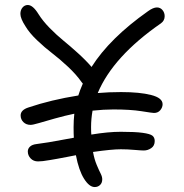

<svg xmlns="http://www.w3.org/2000/svg" viewBox="-20 -776 740 772"><path d="M132.8 -127Q114.7 -127 103.3 -138.9Q91.8 -150.9 91.8 -167Q91.8 -178.2 100.6 -186.5Q109.4 -194.8 127 -196.8Q150.9 -199.7 176.8 -204.1Q202.6 -208.5 232.4 -214.1Q262.2 -219.7 276.9 -222.2Q275.9 -236.3 275.9 -265.1Q275.9 -292 278.8 -318.8Q241.2 -311 200.7 -299.6Q160.2 -288.1 136 -281Q111.8 -273.9 103 -273.9Q85.4 -273.9 74.2 -284.9Q63 -295.9 63 -312Q63 -334 95.2 -344.2Q185.1 -374.5 294.9 -392.1Q300.3 -410.6 313 -439.9L308.1 -445.8Q287.1 -476.1 253.2 -507.8Q219.2 -539.6 189.7 -562Q160.2 -584.5 129.2 -614Q98.1 -643.6 82 -670.9Q62 -701.7 62 -720.2Q62 -735.8 70.6 -745.8Q79.1 -755.9 91.8 -755.9Q112.3 -755.9 134.8 -719.2Q151.9 -691.9 179.9 -663.3Q208 -634.8 234.1 -613.5Q260.3 -592.3 293 -562.7Q325.7 -533.2 348.1 -506.8Q421.4 -622.6 575.2 -731Q596.2 -746.1 610.8 -746.1Q624.5 -746.1 633.3 -735.6Q642.1 -725.1 642.1 -710.9Q642.1 -692.9 627 -682.1Q434.6 -548.8 373 -401.9Q417.5 -405.8 466.8 -405.8Q542 -405.8 587.9 -394Q633.8 -382.3 633.8 -356.9Q633.8 -344.2 624.5 -333Q615.2 -321.8 599.1 -321.8Q592.8 -321.8 548.6 -328.9Q504.4 -335.9 436 -335.9Q397 -335.9 352.1 -331.1Q346.2 -297.9 346.2 -265.1Q346.2 -243.7 347.2 -234.9Q414.6 -246.1 465.8 -246.1Q523.9 -246.1 553.7 -241.9Q583.5 -237.8 592.8 -230.5Q602.1 -223.1 602.1 -209Q602.1 -189.9 588.1 -180.4Q574.2 -170.9 558.1 -170.9Q548.3 -170.9 520.5 -173.3Q492.7 -175.8 465.8 -175.8Q429.2 -175.8 354 -165Q359.4 -135.3 368.9 -112.8Q378.4 -90.3 384.8 -77.9Q391.1 -65.4 391.1 -55.2Q391.1 -40.5 382.3 -32.2Q373.5 -23.9 360.8 -23.9Q338.9 -23.9 317.9 -57.4Q296.9 -90.8 285.2 -151.9Q275.4 -149.9 248.8 -144.8Q222.2 -139.6 210.9 -137.7Q199.7 -135.7 181.6 -132.6Q163.6 -129.4 152.3 -128.2Q141.1 -127 132.8 -127Z"/></svg>

Font: Shantell Sans Bouncy
Style: Regular
Weight: 300
Designer: Stephen Nixon, Anya Danilova, Shantell Martin
Foundry: Arrow Type
Version: Version 1.006;[9816181b4]